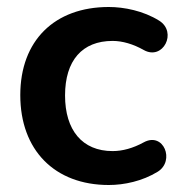

<svg xmlns="http://www.w3.org/2000/svg" viewBox="-20 -519 512 549"><path d="M291 10C335 10 387 -1 431 -28C481 -59 448 -143 391 -112C360 -95 330 -87 302 -87C215 -87 166 -147 166 -246C166 -346 215 -402 302 -402C330 -402 361 -393 391 -376C446 -345 488 -427 435 -460C390 -488 335 -499 291 -499C136 -499 38 -403 38 -247C38 -90 136 10 291 10Z"/></svg>

Font: Nunito
Style: Bold
Weight: 700
Designer: Vernon Adams
Foundry: Vernon Adams
Version: Version 3.602